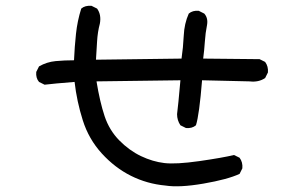

<svg xmlns="http://www.w3.org/2000/svg" viewBox="-20 -623 1040 675"><path d="M561.5 29.3Q497.1 23.4 440.4 -4.9Q383.8 -33.2 337.9 -83.5Q292 -133.8 271 -200.2Q250 -266.6 242.2 -335Q168 -329.1 136.7 -325.2L117.2 -335Q105.5 -348.6 107.4 -370.1L117.2 -389.6Q144.5 -405.3 175.8 -408.2Q207 -411.1 240.2 -411.1Q242.2 -458 247.1 -503.9Q252 -549.8 265.6 -592.8Q279.3 -604.5 301.8 -602.5L321.3 -592.8Q336.9 -571.3 331.1 -540Q323.2 -510.7 321.3 -477.5Q319.3 -444.3 317.4 -413.1L618.2 -417Q624 -456.1 626 -498Q627.9 -540 643.6 -575.2Q657.2 -586.9 678.7 -585L698.2 -575.2Q711.9 -559.6 708 -536.1Q702.1 -506.8 700.2 -476.6Q698.2 -446.3 694.3 -417L892.6 -415L912.1 -405.3Q923.8 -389.6 921.9 -368.2L912.1 -348.6Q888.7 -333 857.4 -336.9L690.4 -340.8Q680.7 -219.7 668.9 -182.6Q655.3 -170.9 633.8 -172.9L614.3 -182.6Q602.5 -200.2 602.5 -221.7Q606.4 -251 614.3 -340.8L319.3 -336.9Q331.1 -264.6 347.7 -214.8Q364.3 -165 399.4 -129.4Q434.6 -93.8 475.6 -74.2Q516.6 -54.7 557.6 -49.8Q598.6 -44.9 680.7 -56.6Q762.7 -68.4 802.7 -78.1L822.3 -68.4Q834 -52.7 832 -31.2L822.3 -11.7Q780.3 7.8 695.3 22.5Q610.4 37.1 561.5 29.3Z"/></svg>

Font: JasonHandwriting2
Style: Regular
Weight: 400
Version: Version 1.05.10